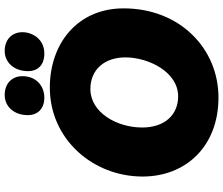

<svg xmlns="http://www.w3.org/2000/svg" viewBox="-88 -868 973 838"><g transform="rotate(-90 399.0 -448.5)"><path d="M393 18C606 18 782 -150 782 -396C782 -596 630 -718 436 -718C211 -718 48 -530 48 -313C48 -126 178 18 393 18ZM398 -158C317 -158 262 -217 262 -315C262 -425 327 -541 430 -541C515 -541 568 -479 568 -388C568 -288 505 -158 398 -158ZM392 -742C442 -742 486 -776 486 -838C486 -884 453 -915 404 -915C354 -915 316 -875 316 -814C316 -770 345 -742 392 -742ZM585 -742C648 -742 678 -794 678 -838C678 -884 645 -915 596 -915C546 -915 508 -874 508 -813C508 -769 536 -742 585 -742Z"/></g></svg>

Font: Fixel Display 20240404 Black
Style: Italic
Weight: 900
Italic angle: -10°
Designer: AlfaBravo + MacPaw
Foundry: Kyrylo Tkachov, Marchela Mozhyna, Serhii Makarenko, Maria Weinstein, Zakhar Kryvoshyya
Version: Version 1.211;Glyphs 3.2 (3225)